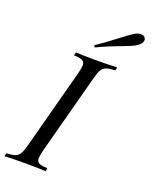

<svg xmlns="http://www.w3.org/2000/svg" viewBox="-203 -1026 874 1114"><g transform="rotate(20 234.0 -468.5)"><path d="M0 0ZM360.4 -873.5Q409.7 -911.6 432.1 -924.8Q451.2 -936.5 470.2 -936.5Q491.2 -936.5 498.5 -919.9Q500.5 -915.5 500.5 -910.2Q500.5 -897.9 490 -886Q479.5 -874 465.3 -866.2Q440.9 -852.1 385.7 -832Q302.7 -801.3 243.2 -772L236.3 -783.2Q294.4 -822.3 360.4 -873.5ZM157.7 -57.6Q157.7 -43 164.3 -35.2Q170.9 -27.3 185.1 -24.2Q199.2 -21 225.1 -20L221.2 0Q174.3 -2.9 94.2 -2.9Q10.7 -2.9 -33.2 0L-27.8 -20Q7.3 -21.5 24.9 -27.8Q42.5 -34.2 53 -51.5Q63.5 -68.8 73.2 -106L205.1 -602.1Q213.4 -633.8 213.4 -649.9Q213.4 -665 206.5 -672.9Q199.7 -680.7 185.8 -683.8Q171.9 -687 146 -688L150.9 -708Q191.9 -705.1 277.8 -705.1Q358.4 -705.1 405.8 -708L400.9 -688Q364.3 -686.5 346.4 -680.2Q328.6 -673.8 318.1 -656.7Q307.6 -639.6 297.9 -602.1L166 -106Q157.7 -73.7 157.7 -57.6Z"/></g></svg>

Font: TypoPRO Playfair Display SC
Style: Italic
Weight: 400
Italic angle: -14°
Designer: Claus Eggers Sørensen
Foundry: Claus Eggers Sørensen
Version: Version 1.004;PS 001.004;hotconv 1.0.70;makeotf.lib2.5.58329